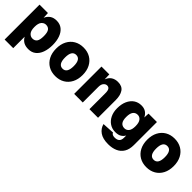

<svg xmlns="http://www.w3.org/2000/svg" viewBox="159 -1536 2683 2683"><g transform="rotate(45 1500.0 -195.0)"><path d="M40 150V-540H206L210 -450Q232 -499 270.5 -525.5Q309 -552 368 -552Q434 -552 479 -516Q524 -480 547 -416.5Q570 -353 570 -270Q570 -188 547 -124Q524 -60 479 -24Q434 12 368 12Q312 12 274 -9Q236 -30 210 -76V150ZM304 -134Q348 -134 371 -164.5Q394 -195 394 -270Q394 -345 371 -375.5Q348 -406 304 -406Q265 -406 237.5 -374Q210 -342 210 -270Q210 -198 237.5 -166Q265 -134 304 -134Z M900 12Q822 12 763 -22.5Q704 -57 671 -120.5Q638 -184 638 -270Q638 -356 671 -419.5Q704 -483 763 -517.5Q822 -552 900 -552Q978 -552 1037 -517.5Q1096 -483 1129 -419.5Q1162 -356 1162 -270Q1162 -184 1129 -120.5Q1096 -57 1037 -22.5Q978 12 900 12ZM900 -134Q986 -134 986 -270Q986 -406 900 -406Q814 -406 814 -270Q814 -134 900 -134Z M1264 0V-540H1419L1422 -445Q1443 -500 1483.5 -526Q1524 -552 1580 -552Q1663 -552 1699.5 -497.5Q1736 -443 1736 -351V0H1566V-316Q1566 -367 1551 -388.5Q1536 -410 1507 -410Q1479 -410 1456.5 -384.5Q1434 -359 1434 -306V0Z M2096 162Q1990 162 1930 120Q1870 78 1852 8L2030 -2Q2042 32 2096 32Q2190 32 2190 -58V-104Q2172 -70 2138.5 -49Q2105 -28 2046 -28Q1984 -28 1935 -60Q1886 -92 1858 -149.5Q1830 -207 1830 -282Q1830 -366 1857.5 -426.5Q1885 -487 1933 -519.5Q1981 -552 2044 -552Q2097 -552 2132.5 -528.5Q2168 -505 2190 -460L2194 -540H2360V-84Q2360 0 2327 54.5Q2294 109 2234.5 135.5Q2175 162 2096 162ZM2100 -156Q2139 -156 2164.5 -187Q2190 -218 2190 -287Q2190 -356 2164.5 -389Q2139 -422 2100 -422Q2055 -422 2030.5 -389Q2006 -356 2006 -287Q2006 -218 2030.5 -187Q2055 -156 2100 -156Z M2700 12Q2622 12 2563 -22.5Q2504 -57 2471 -120.5Q2438 -184 2438 -270Q2438 -356 2471 -419.5Q2504 -483 2563 -517.5Q2622 -552 2700 -552Q2778 -552 2837 -517.5Q2896 -483 2929 -419.5Q2962 -356 2962 -270Q2962 -184 2929 -120.5Q2896 -57 2837 -22.5Q2778 12 2700 12ZM2700 -134Q2786 -134 2786 -270Q2786 -406 2700 -406Q2614 -406 2614 -270Q2614 -134 2700 -134Z"/></g></svg>

Font: Geist Mono Black
Style: Regular
Weight: 900
Monospace: yes
Designer: Basement.studio, Andrés Briganti, Mateo Zaragoza
Foundry: Basement.studio, Vercel, Andrés Briganti, Guido Ferreyra, Mateo Zaragoza
Version: Version 1.500; ttfautohint (v1.8.4.7-5d5b)